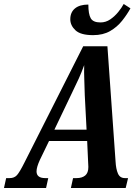

<svg xmlns="http://www.w3.org/2000/svg" viewBox="-58 -947 695 967"><path d="M-38 0 -27 -50H-9Q14 -50 27.5 -65Q41 -80 65 -128L361 -714H483L524 -134Q526 -96 536 -73Q546 -50 571 -50H587L575 0H299L310 -50H328Q355 -50 371 -63Q387 -76 387 -106Q387 -111 386.5 -117Q386 -123 386 -127L381 -237H189L143 -142Q126 -105 126 -84Q126 -50 170 -50H185L174 0ZM303 -476 216 -294H378L369 -467Q368 -511 366.5 -547Q365 -583 366 -619Q353 -583 339.5 -553Q326 -523 303 -476ZM411 -770Q348 -770 322 -794.5Q296 -819 296 -850Q296 -885 319.5 -904.5Q343 -924 387 -924Q387 -876 399 -855Q411 -834 448 -834Q475 -834 497.5 -849.5Q520 -865 537.5 -886.5Q555 -908 565 -927L599 -905Q582 -874 557 -842.5Q532 -811 496.5 -790.5Q461 -770 411 -770Z"/></svg>

Font: Noto Serif ExtraCondensed
Style: Bold Italic
Weight: 700
Width: 2
Italic angle: -12°
Designer: Monotype Design Team
Foundry: Monotype Imaging Inc.
Version: Version 2.013; ttfautohint (v1.8.4.7-5d5b)